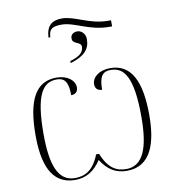

<svg xmlns="http://www.w3.org/2000/svg" viewBox="-92 -930 929 1022"><g transform="rotate(-10 372.5 -419.5)"><path d="M223 -761H233L234 -772C238 -804 253 -817 303 -817C374 -817 442 -761 553 -761H567V-794H552C450 -794 380 -849 311 -849C257 -849 227 -826 223 -761ZM316 -618V-607C392 -629 423 -664 423 -717C423 -750 399 -767 380 -767C356 -767 343 -754 343 -735C343 -701 390 -712 390 -682C390 -648 359 -630 316 -618ZM232 10C294 10 338 -20 373 -73C408 -19 449 10 512 10C643 10 680 -113 680 -262C680 -440 634 -544 518 -544C458 -544 419 -512 419 -474C419 -448 436 -438 456 -438C456 -510 475 -534 519 -534C592 -534 637 -474 637 -260C637 -92 601 0 510 0C459 0 414 -21 381 -105H365C332 -21 285 0 233 0C142 0 108 -92 108 -260C108 -473 152 -534 227 -534C269 -534 289 -511 289 -438C309 -438 326 -448 326 -474C326 -511 288 -544 227 -544C111 -544 65 -443 65 -260C65 -115 99 10 232 10Z"/></g></svg>

Font: Noto Serif Display ExtraLight
Style: Regular
Weight: 200
Designer: Monotype Design Team
Foundry: Monotype Imaging Inc.
Version: Version 2.009